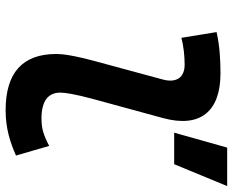

<svg xmlns="http://www.w3.org/2000/svg" viewBox="-92 -714 815 672"><g transform="rotate(90 316.0 -378.5)"><path d="M366.2 9.8C431.2 9.8 479 -6.3 524.9 -26.4L491.2 -142.6C453.6 -123 430.7 -115.7 395 -115.7C335.4 -115.7 304.2 -138.2 304.7 -182.1C304.7 -197.3 309.1 -230.5 328.1 -300.3L393.6 -540.5C429.7 -672.4 369.6 -742.2 237.3 -742.2C189 -742.2 140.6 -739.3 92.8 -728.5L112.8 -605.5C144 -613.3 175.8 -616.7 207 -616.7C250 -616.7 272 -589.8 258.8 -540.5L193.8 -300.3C173.8 -226.1 169.4 -188 169.4 -167.5C169.4 -48.8 235.8 9.8 366.2 9.8ZM444.8 -580.1H555.2L631.8 -765.6H497.1Z"/></g></svg>

Font: Cascadia Mono PL
Style: Bold Italic
Weight: 700
Italic angle: -10°
Monospace: yes
Designer: Aaron Bell
Foundry: Saja Typeworks
Version: Version 2404.023